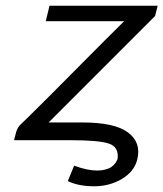

<svg xmlns="http://www.w3.org/2000/svg" viewBox="-20 -490 571 671"><path d="M29 0 35 -23Q40 -45 53 -56L78 -80Q138 -139 250 -252Q362 -365 414 -416H140L153 -470H531L522 -434L150 -62H268Q381 -62 427.5 -27Q474 8 460 66Q450 109 406.5 135Q363 161 309 161Q255 161 217 143L239 89Q285 106 320 106Q334 106 346 103Q358 100 364.5 96.5Q371 93 376.5 87.5Q382 82 384.5 78Q387 74 389 70L391 65Q396 24 361 12Q326 0 229 0Z"/></svg>

Font: Coval
Style: ExtraLight Italic
Weight: 200
Foundry: Context Ltd
Version: Version 001.000